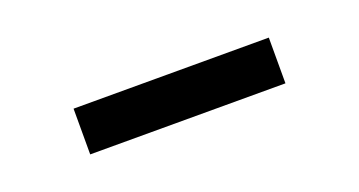

<svg xmlns="http://www.w3.org/2000/svg" viewBox="-23 -799 546 292"><g transform="rotate(-20 250.0 -653.0)"><path d="M92 -616V-690H408V-616Z"/></g></svg>

Font: MulishBold
Style: Bold
Weight: 700
Designer: Vernon Adams
Foundry: Vernon Adams
Version: Version 3.602; ttfautohint (v1.8.3)